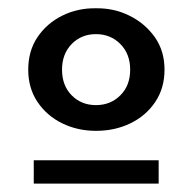

<svg xmlns="http://www.w3.org/2000/svg" viewBox="-20 -718 461 459"><path d="M209.4 -405.2Q165.5 -405.2 128.7 -423.2Q91.9 -441.2 69.7 -474.2Q47.5 -507.2 47.5 -551.4Q47.5 -596.4 69.7 -629.3Q91.9 -662.2 128.7 -680.5Q165.5 -698.9 209.4 -698.2Q252.4 -698.9 289.5 -680.5Q326.6 -662.2 350 -629.3Q373.3 -596.4 373.3 -551.4Q373.3 -507.2 351.1 -474.2Q328.9 -441.2 291.8 -423.2Q254.7 -405.2 209.4 -405.2ZM209.4 -466.7Q244.3 -466.7 267.7 -490.1Q291.2 -513.4 291.2 -551.4Q291.2 -589.1 267.7 -612.8Q244.3 -636.4 209.4 -636.4Q174.5 -636.4 151.4 -612.8Q128.3 -589.1 128.3 -551.4Q128.3 -513.4 151.4 -490.1Q174.5 -466.7 209.4 -466.7ZM60.7 -334.8H359.3V-279H60.7Z"/></svg>

Font: BioRhyme ExtraBold
Style: Regular
Weight: 800
Designer: Aoife Mooney
Foundry: Aoife Mooney Type
Version: Version 1.600;gftools[0.9.33]